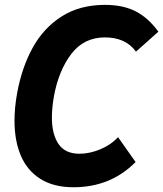

<svg xmlns="http://www.w3.org/2000/svg" viewBox="-20 -754 670 788"><path d="M39.5 -258.5Q39.5 -311.5 50 -370Q69 -476 113.8 -557.5Q158.5 -639 233 -686.5Q307.5 -734 410.5 -734Q486 -734 537.8 -707Q589.5 -680 630 -624L538 -542Q496 -600.5 410.5 -600.5Q324 -600.5 272 -531.8Q220 -463 201 -357Q193 -310 193 -272Q193 -203.5 220 -163.2Q247 -123 306.5 -123Q347 -123 390.5 -140.8Q434 -158.5 464.5 -191L536.5 -89Q434 14.5 281.5 14.5Q200 14.5 145.8 -19.8Q91.5 -54 65.5 -115.2Q39.5 -176.5 39.5 -258.5Z"/></svg>

Font: JuliaMono ExtraBoldItalic
Style: Regular
Weight: 800
Italic angle: -9°
Monospace: yes
Designer: cormullion
Foundry: corm
Version: Version 0.049; ttfautohint (v1.8.4)